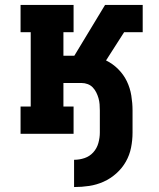

<svg xmlns="http://www.w3.org/2000/svg" viewBox="-20 -540 640 775"><path d="M279 215V105Q301 105 321.5 98Q342 91 356.5 75Q371 59 377 37.5Q383 16 383 -5V-94Q383 -107 382 -119.5Q381 -132 377.5 -144Q374 -156 368.5 -167Q363 -178 354.5 -187Q346 -196 334 -200.5Q322 -205 309 -205H236V-110H277V0H63V-110H104V-410H63V-520H277V-410H236V-315H280L404 -520H556V-410H481L408 -296Q435 -283 457 -261Q479 -239 492 -212Q505 -185 510 -154.5Q515 -124 515 -94V-5Q515 26 509 56Q503 86 488 112.5Q473 139 449.5 160Q426 181 398 193.5Q370 206 340 210.5Q310 215 279 215Z"/></svg>

Font: Iosevka Etoile Extrabold
Style: Regular
Weight: 800
Designer: Belleve Invis
Foundry: Belleve Invis
Version: Version 22.1.2; ttfautohint (v1.8.4)